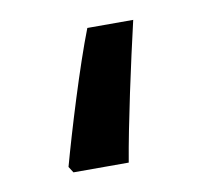

<svg xmlns="http://www.w3.org/2000/svg" viewBox="-43 -295 375 342"><g transform="rotate(-10 145.0 -124.5)"><path d="M58 -11 65 0H165C176 -66 200 -176 217 -249H134C109 -185 75 -73 58 -11Z"/></g></svg>

Font: Noto Sans Syriac SemiBold
Style: Regular
Weight: 600
Designer: Patrick Giasson and the Monotype Design Team
Foundry: Monotype Imaging Inc.
Version: Version 3.000